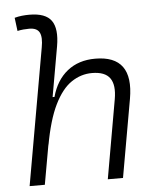

<svg xmlns="http://www.w3.org/2000/svg" viewBox="-53 -789 692 835"><g transform="rotate(-5 293.0 -371.5)"><path d="M383.8 0 444.3 -344.2Q455.1 -405.3 433.6 -435.8Q412.1 -466.3 355 -466.3Q307.1 -466.3 265.4 -438.2Q223.6 -410.2 191.4 -344.7Q159.2 -279.3 139.2 -167.5L140.6 -178.2L108.9 0H42.5L147.5 -595.7Q155.8 -640.1 145 -661.1Q134.3 -682.1 100.1 -682.1Q87.4 -682.1 74.5 -680.9Q61.5 -679.7 48.8 -676.8L41.5 -734.9Q57.6 -739.3 73.7 -741Q89.8 -742.7 106 -742.7Q176.8 -742.7 202.1 -707Q227.5 -671.4 214.4 -595.7L175.8 -377H184.1Q203.6 -448.7 252.7 -488Q301.8 -527.3 374.5 -527.3Q543 -527.3 510.3 -340.3L450.2 0Z"/></g></svg>

Font: Cascadia Code Light
Style: Italic
Weight: 300
Italic angle: -10°
Monospace: yes
Designer: Aaron Bell
Foundry: Saja Typeworks
Version: Version 2404.023; ttfautohint (v1.8.4)